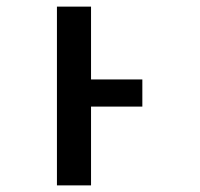

<svg xmlns="http://www.w3.org/2000/svg" viewBox="-20 -560 603 580"><path d="M152 0H255V-238H410V-320H255V-540H152Z"/></svg>

Font: Noto Sans Mono SemiCondensed Medium
Style: Regular
Weight: 500
Width: 4
Designer: Monotype Design Team
Foundry: Monotype Imaging Inc.
Version: Version 2.014